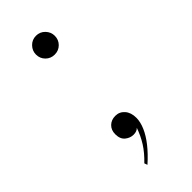

<svg xmlns="http://www.w3.org/2000/svg" viewBox="-193 -488 649 649"><g transform="rotate(-45 131.5 -163.5)"><path d="M86 113Q112 88 127.5 63.5Q143 39 153 10Q145 19 129 19Q113 19 99.5 8Q86 -3 86 -26Q86 -46 98.5 -58Q111 -70 130 -70Q150 -70 163 -55Q176 -40 176 -15Q176 5 166 28Q156 51 137 75Q118 99 90 124ZM132 -361Q113 -361 100 -374Q87 -387 87 -406Q87 -424 100 -437.5Q113 -451 132 -451Q151 -451 164 -437.5Q177 -424 177 -406Q177 -387 164 -374Q151 -361 132 -361Z"/></g></svg>

Font: Moderustic Light
Style: Regular
Weight: 300
Designer: Tural Alisoy
Foundry: TAFT Foundry
Version: Version 2.120